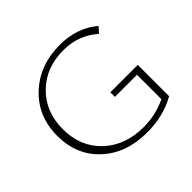

<svg xmlns="http://www.w3.org/2000/svg" viewBox="-160 -849 1039 1039"><g transform="rotate(-45 360.0 -329.0)"><path d="M429 -289H639V-49Q541 6 417 6Q258 6 158.5 -85.5Q59 -177 59 -325Q59 -474 160.5 -569Q262 -664 417 -664Q549 -664 638 -588L609 -556Q526 -630 411 -630Q276 -630 191 -545.5Q106 -461 106 -330Q106 -195 194.5 -111.5Q283 -28 424 -28Q515 -28 598 -67V-254H429Z"/></g></svg>

Font: EauTestInfant Light
Style: Regular
Weight: 300
Designer: Christian Thalmann (Catharsis Fonts)
Version: Version 0.001;PS 000.001;hotconv 1.0.88;makeotf.lib2.5.64775